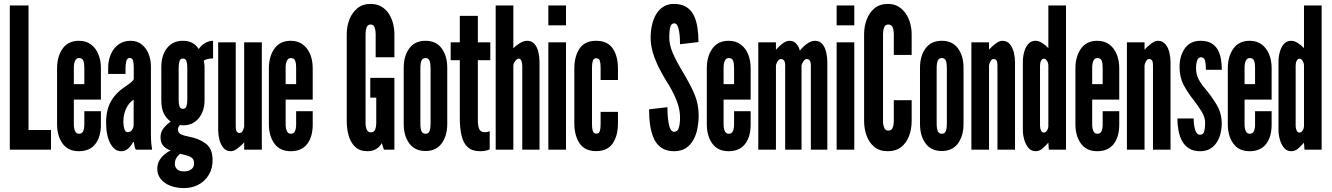

<svg xmlns="http://www.w3.org/2000/svg" viewBox="-20 -763 6790 979"><path d="M30 0V-735H125.5V-100H240V0Z M382 8Q327.5 8 299.2 -30.8Q271 -69.5 271 -130V-414.5Q271 -475 299.2 -515Q327.5 -555 382.5 -555Q419 -555 444 -536.2Q469 -517.5 481.8 -486Q494.5 -454.5 494.5 -416V-255H356.5V-128.5Q356.5 -109 362.5 -95Q368.5 -81 383 -81Q398.5 -81 404.2 -94.5Q410 -108 410 -129V-196H494.5V-127.5Q494.5 -65.5 466.2 -28.8Q438 8 382 8ZM356.5 -334H410V-418.5Q410 -440 405 -453.5Q400 -467 383 -467Q369 -467 362.8 -453Q356.5 -439 356.5 -418.5Z M597.5 8Q564 8 542.5 -31.5Q521 -71 521 -139Q521 -203 546 -246.8Q571 -290.5 622 -324Q636.5 -333.5 648 -343Q659.5 -352.5 662 -360V-419.5Q662 -436.5 658.8 -452Q655.5 -467.5 641.5 -467.5Q628 -467.5 624 -451Q620 -434.5 620 -417V-386H531.5V-416.5Q531.5 -454.5 545 -486Q558.5 -517.5 584.2 -536.2Q610 -555 646 -555Q680 -555 703 -536.2Q726 -517.5 737.8 -488Q749.5 -458.5 749.5 -426V-85Q749.5 -53 751.2 -33.5Q753 -14 755.5 0H672.5Q668.5 -5.5 665.8 -18.2Q663 -31 663 -38.5H658.5Q649 -19.5 634 -5.8Q619 8 597.5 8ZM631 -89Q645 -89 653.2 -100.8Q661.5 -112.5 661.5 -126.5V-255Q636.5 -239 622.8 -208.8Q609 -178.5 609 -142.5Q609 -122.5 614 -105.8Q619 -89 631 -89Z M918.5 196Q880 196 849 184.2Q818 172.5 800 150.2Q782 128 782 97.5Q782 72 793.8 53.2Q805.5 34.5 821.5 22Q837.5 9.5 850 4.5Q827.5 -4 813 -19.2Q798.5 -34.5 798.5 -63.5Q798.5 -90.5 814.8 -110.2Q831 -130 850.5 -143Q829 -158 815.8 -183.2Q802.5 -208.5 802.5 -254.5V-421Q802.5 -481 831.8 -518Q861 -555 912 -555Q942.5 -555 962.2 -543.2Q982 -531.5 993.5 -513Q1007 -533 1026.8 -544Q1046.5 -555 1066.5 -555V-465Q1049.5 -465 1037.2 -461.8Q1025 -458.5 1018.5 -453Q1020 -450 1021.5 -440.2Q1023 -430.5 1023 -424V-251.5Q1023 -197 993.5 -160.5Q964 -124 914.5 -124Q902.5 -124 897.5 -126Q893 -121 890.2 -115.2Q887.5 -109.5 887.5 -102Q887.5 -85 903.5 -77.8Q919.5 -70.5 944 -66Q996 -56.5 1030 -30.2Q1064 -4 1064 53.5Q1064 95.5 1045 127.8Q1026 160 993 178Q960 196 918.5 196ZM920 111Q940.5 111 955 100.5Q969.5 90 969.5 71.5Q969.5 51 959.5 42.8Q949.5 34.5 931.5 29.5L898.5 21Q887.5 29 879.5 42Q871.5 55 871.5 73Q871.5 88.5 882.8 99.8Q894 111 920 111ZM913 -208Q926 -208 930.5 -221Q935 -234 935 -252V-419.5Q935 -438 930.8 -451.2Q926.5 -464.5 913 -464.5Q899 -464.5 895 -451Q891 -437.5 891 -419.5V-252Q891 -234 895.2 -221Q899.5 -208 913 -208Z M1157.5 8Q1132.5 8 1118.2 -10Q1104 -28 1098.2 -53Q1092.5 -78 1092.5 -99V-547H1182V-117Q1182 -101.5 1186.8 -93.2Q1191.5 -85 1201.5 -85Q1211 -85 1216.5 -94Q1222 -103 1225 -116V-547H1315V0H1225V-37Q1212.5 -23 1193 -7.5Q1173.5 8 1157.5 8Z M1462 8Q1407.5 8 1379.2 -30.8Q1351 -69.5 1351 -130V-414.5Q1351 -475 1379.2 -515Q1407.5 -555 1462.5 -555Q1499 -555 1524 -536.2Q1549 -517.5 1561.8 -486Q1574.5 -454.5 1574.5 -416V-255H1436.5V-128.5Q1436.5 -109 1442.5 -95Q1448.5 -81 1463 -81Q1478.5 -81 1484.2 -94.5Q1490 -108 1490 -129V-196H1574.5V-127.5Q1574.5 -65.5 1546.2 -28.8Q1518 8 1462 8ZM1436.5 -334H1490V-418.5Q1490 -440 1485 -453.5Q1480 -467 1463 -467Q1449 -467 1442.8 -453Q1436.5 -439 1436.5 -418.5Z M1854.5 8Q1814 8 1790.8 -14.2Q1767.5 -36.5 1757.8 -71.8Q1748 -107 1748 -146V-589Q1748 -628 1761.5 -663.2Q1775 -698.5 1802 -720.8Q1829 -743 1869.5 -743Q1901.5 -743 1924.5 -729.5Q1947.5 -716 1962.2 -693.5Q1977 -671 1984 -643.8Q1991 -616.5 1991 -589V-471H1895.5V-591Q1895.5 -608.5 1890.2 -623.2Q1885 -638 1869.5 -638Q1854.5 -638 1849.2 -623Q1844 -608 1844 -591V-135Q1844 -116.5 1850 -102.2Q1856 -88 1871 -88Q1887 -88 1892.8 -102.5Q1898.5 -117 1898.5 -135V-265H1868V-366H1991V0H1937.5L1926.5 -33.5Q1916.5 -14 1897.5 -3Q1878.5 8 1854.5 8Z M2149.5 7Q2095 7 2066.8 -32Q2038.5 -71 2038.5 -130.5V-417.5Q2038.5 -477.5 2066.8 -516.2Q2095 -555 2149.5 -555Q2204 -555 2232.2 -516.2Q2260.5 -477.5 2260.5 -417.5V-130.5Q2260.5 -71 2232.2 -32Q2204 7 2149.5 7ZM2150 -81Q2165 -81 2170.2 -94.8Q2175.5 -108.5 2175.5 -132V-416Q2175.5 -440 2170.2 -453.5Q2165 -467 2150 -467Q2134.5 -467 2129 -453.5Q2123.5 -440 2123.5 -416V-132Q2123.5 -108.5 2129 -94.8Q2134.5 -81 2150 -81Z M2428 8Q2388.5 8 2366 -11.8Q2343.5 -31.5 2334 -69.2Q2324.5 -107 2324.5 -161V-456H2278V-547H2324.5V-682H2416.5V-547H2480V-456H2416.5V-151.5Q2416.5 -119.5 2424 -104.2Q2431.5 -89 2451 -89Q2459.5 -89 2466 -90.5Q2472.5 -92 2477 -94V-1.5Q2467.5 2.5 2457 5.2Q2446.5 8 2428 8Z M2507.5 0V-735H2597.5V-517Q2608 -528.5 2628.8 -541.8Q2649.5 -555 2667.5 -555Q2692.5 -555 2706.2 -538Q2720 -521 2725.5 -496Q2731 -471 2731 -448V0H2643V-429Q2643 -441 2638.5 -452.5Q2634 -464 2626 -464Q2616.5 -464 2607 -451.5Q2597.5 -439 2597.5 -427V0Z M2776 0V-547H2866V0ZM2776 -634V-735H2866V-634Z M3019.5 7.5Q2962 7.5 2935.2 -32.2Q2908.5 -72 2908.5 -134.5V-413Q2908.5 -476 2935.2 -515.5Q2962 -555 3019.5 -555Q3077.5 -555 3104.2 -516Q3131 -477 3131 -413V-355H3042.5V-419Q3042.5 -440 3038.5 -453Q3034.5 -466 3020.5 -466Q3007 -466 3002.8 -453Q2998.5 -440 2998.5 -419V-128.5Q2998.5 -108 3002.8 -94.8Q3007 -81.5 3020.5 -81.5Q3034.5 -81.5 3038.5 -94.8Q3042.5 -108 3042.5 -128.5V-192.5H3131V-134.5Q3131 -71 3104.2 -31.8Q3077.5 7.5 3019.5 7.5Z M3417 8Q3378.5 8 3353.5 -8.8Q3328.5 -25.5 3314.8 -55Q3301 -84.5 3295.2 -123.2Q3289.5 -162 3289.5 -205.5L3383 -216.5Q3383 -200.5 3384.2 -179.2Q3385.5 -158 3388.8 -137.8Q3392 -117.5 3399 -104.2Q3406 -91 3417 -91Q3435 -91 3441.2 -111.2Q3447.5 -131.5 3447.5 -164.5Q3447.5 -202 3433.2 -241.5Q3419 -281 3392 -327Q3365 -368.5 3343.8 -409.8Q3322.5 -451 3310 -491.5Q3297.5 -532 3297.5 -571Q3297.5 -603.5 3304.2 -634.2Q3311 -665 3325.2 -689.5Q3339.5 -714 3362 -728.5Q3384.5 -743 3416 -743Q3455 -743 3479.5 -727.5Q3504 -712 3517.5 -684.8Q3531 -657.5 3536.2 -622.5Q3541.5 -587.5 3541.5 -548.5L3447.5 -537.5Q3447.5 -552 3446.5 -570Q3445.5 -588 3442.5 -605Q3439.5 -622 3433.8 -633Q3428 -644 3418 -644Q3403 -644 3397.8 -625Q3392.5 -606 3392.5 -573.5Q3392.5 -534.5 3409.8 -494.2Q3427 -454 3458.5 -401Q3497 -338 3519.8 -285.8Q3542.5 -233.5 3542.5 -174.5Q3542.5 -142 3536.5 -109.5Q3530.5 -77 3516 -50.5Q3501.5 -24 3477.5 -8Q3453.5 8 3417 8Z M3695 8Q3640.5 8 3612.2 -30.8Q3584 -69.5 3584 -130V-414.5Q3584 -475 3612.2 -515Q3640.5 -555 3695.5 -555Q3732 -555 3757 -536.2Q3782 -517.5 3794.8 -486Q3807.5 -454.5 3807.5 -416V-255H3669.5V-128.5Q3669.5 -109 3675.5 -95Q3681.5 -81 3696 -81Q3711.5 -81 3717.2 -94.5Q3723 -108 3723 -129V-196H3807.5V-127.5Q3807.5 -65.5 3779.2 -28.8Q3751 8 3695 8ZM3669.5 -334H3723V-418.5Q3723 -440 3718 -453.5Q3713 -467 3696 -467Q3682 -467 3675.8 -453Q3669.5 -439 3669.5 -418.5Z M3846.5 0V-547H3936.5V-509.5Q3953.5 -528.5 3971.2 -541.8Q3989 -555 4005.5 -555Q4027.5 -555 4040.8 -539.5Q4054 -524 4058.5 -504.5Q4073 -524 4094.2 -539.5Q4115.5 -555 4135.5 -555Q4160.5 -555 4174.2 -537.2Q4188 -519.5 4193.2 -494.5Q4198.5 -469.5 4198.5 -448V0H4114.5V-429.5Q4114.5 -445.5 4109 -453.8Q4103.5 -462 4093.5 -462Q4084 -462 4077 -451Q4070 -440 4067 -431V0H3983.5V-430.5Q3983.5 -446.5 3977.8 -454.2Q3972 -462 3962.5 -462Q3953.5 -462 3946.5 -452.2Q3939.5 -442.5 3936.5 -431V0Z M4246 0V-547H4336V0ZM4246 -634V-735H4336V-634Z M4507 8Q4464.5 8 4437.8 -14.2Q4411 -36.5 4398.5 -71.8Q4386 -107 4386 -146V-589Q4386 -628 4399.2 -663.2Q4412.5 -698.5 4439.2 -720.8Q4466 -743 4507 -743Q4539 -743 4561.8 -729Q4584.5 -715 4599.5 -692.2Q4614.5 -669.5 4621.5 -642.5Q4628.5 -615.5 4628.5 -589V-483H4537.5V-591Q4537.5 -608.5 4531.8 -623.2Q4526 -638 4509 -638Q4493.5 -638 4488 -623Q4482.5 -608 4482.5 -591V-144Q4482.5 -127 4488.5 -112Q4494.5 -97 4509 -97Q4526 -97 4531.8 -111.8Q4537.5 -126.5 4537.5 -144V-252H4628.5V-146Q4628.5 -104.5 4615.2 -69.5Q4602 -34.5 4575.2 -13.2Q4548.5 8 4507 8Z M4782 7Q4727.5 7 4699.2 -32Q4671 -71 4671 -130.5V-417.5Q4671 -477.5 4699.2 -516.2Q4727.5 -555 4782 -555Q4836.5 -555 4864.8 -516.2Q4893 -477.5 4893 -417.5V-130.5Q4893 -71 4864.8 -32Q4836.5 7 4782 7ZM4782.5 -81Q4797.5 -81 4802.8 -94.8Q4808 -108.5 4808 -132V-416Q4808 -440 4802.8 -453.5Q4797.5 -467 4782.5 -467Q4767 -467 4761.5 -453.5Q4756 -440 4756 -416V-132Q4756 -108.5 4761.5 -94.8Q4767 -81 4782.5 -81Z M4933 0V-547H5023V-510Q5036 -524.5 5055.5 -539.8Q5075 -555 5090.5 -555Q5115.5 -555 5129.8 -537.2Q5144 -519.5 5149.8 -494.5Q5155.5 -469.5 5155.5 -448V0H5066V-430Q5066 -446 5061.5 -454Q5057 -462 5046.5 -462Q5037.5 -462 5032 -453.2Q5026.5 -444.5 5023 -431V0Z M5260.5 8Q5238 8 5223.8 -9.2Q5209.5 -26.5 5202.5 -51.2Q5195.5 -76 5195.5 -99V-448Q5195.5 -472.5 5202 -497.2Q5208.5 -522 5222.8 -538.5Q5237 -555 5260 -555Q5277 -555 5295 -543.2Q5313 -531.5 5325.5 -517.5V-735H5415.5V0H5328L5325.5 -35.5Q5314 -22.5 5297.5 -7.2Q5281 8 5260.5 8ZM5302.5 -87Q5312 -87 5318.8 -97.8Q5325.5 -108.5 5325.5 -122.5V-429Q5325.5 -441 5318.8 -452.2Q5312 -463.5 5302.5 -463.5Q5294 -463.5 5288.5 -453.5Q5283 -443.5 5283 -429V-122.5Q5283 -108 5288 -97.5Q5293 -87 5302.5 -87Z M5574.5 8Q5520 8 5491.8 -30.8Q5463.5 -69.5 5463.5 -130V-414.5Q5463.5 -475 5491.8 -515Q5520 -555 5575 -555Q5611.5 -555 5636.5 -536.2Q5661.5 -517.5 5674.2 -486Q5687 -454.5 5687 -416V-255H5549V-128.5Q5549 -109 5555 -95Q5561 -81 5575.5 -81Q5591 -81 5596.8 -94.5Q5602.5 -108 5602.5 -129V-196H5687V-127.5Q5687 -65.5 5658.8 -28.8Q5630.5 8 5574.5 8ZM5549 -334H5602.5V-418.5Q5602.5 -440 5597.5 -453.5Q5592.5 -467 5575.5 -467Q5561.5 -467 5555.2 -453Q5549 -439 5549 -418.5Z M5726 0V-547H5816V-510Q5829 -524.5 5848.5 -539.8Q5868 -555 5883.5 -555Q5908.5 -555 5922.8 -537.2Q5937 -519.5 5942.8 -494.5Q5948.5 -469.5 5948.5 -448V0H5859V-430Q5859 -446 5854.5 -454Q5850 -462 5839.5 -462Q5830.5 -462 5825 -453.2Q5819.5 -444.5 5816 -431V0Z M6099.5 8Q6066 8 6043.5 -5.8Q6021 -19.5 6008 -43Q5995 -66.5 5989.2 -96.5Q5983.5 -126.5 5983.5 -159H6066.5Q6066.5 -125.5 6074 -100.8Q6081.5 -76 6099.5 -76Q6116 -76 6120.5 -93.8Q6125 -111.5 6125 -137Q6125 -164.5 6107.8 -193Q6090.5 -221.5 6070 -248Q6038 -287.5 6016.2 -328Q5994.5 -368.5 5994.5 -421Q5994.5 -478.5 6021.8 -516.8Q6049 -555 6101.5 -555Q6135 -555 6156.2 -542.8Q6177.5 -530.5 6189.2 -509.2Q6201 -488 6205.5 -461.8Q6210 -435.5 6210 -407H6129Q6129 -434 6124.8 -452.5Q6120.5 -471 6104 -471Q6090.5 -471 6084.5 -455Q6078.5 -439 6078.5 -415.5Q6078.5 -386 6090.8 -361Q6103 -336 6125.5 -310.5Q6155.5 -275 6182.5 -231Q6209.5 -187 6209.5 -133Q6209.5 -108 6203.5 -83Q6197.5 -58 6184.5 -37.5Q6171.5 -17 6150.5 -4.5Q6129.5 8 6099.5 8Z M6351.5 8Q6297 8 6268.8 -30.8Q6240.5 -69.5 6240.5 -130V-414.5Q6240.5 -475 6268.8 -515Q6297 -555 6352 -555Q6388.5 -555 6413.5 -536.2Q6438.5 -517.5 6451.2 -486Q6464 -454.5 6464 -416V-255H6326V-128.5Q6326 -109 6332 -95Q6338 -81 6352.5 -81Q6368 -81 6373.8 -94.5Q6379.5 -108 6379.5 -129V-196H6464V-127.5Q6464 -65.5 6435.8 -28.8Q6407.5 8 6351.5 8ZM6326 -334H6379.5V-418.5Q6379.5 -440 6374.5 -453.5Q6369.5 -467 6352.5 -467Q6338.5 -467 6332.2 -453Q6326 -439 6326 -418.5Z M6564 8Q6541.5 8 6527.2 -9.2Q6513 -26.5 6506 -51.2Q6499 -76 6499 -99V-448Q6499 -472.5 6505.5 -497.2Q6512 -522 6526.2 -538.5Q6540.5 -555 6563.5 -555Q6580.5 -555 6598.5 -543.2Q6616.5 -531.5 6629 -517.5V-735H6719V0H6631.5L6629 -35.5Q6617.5 -22.5 6601 -7.2Q6584.5 8 6564 8ZM6606 -87Q6615.5 -87 6622.2 -97.8Q6629 -108.5 6629 -122.5V-429Q6629 -441 6622.2 -452.2Q6615.5 -463.5 6606 -463.5Q6597.5 -463.5 6592 -453.5Q6586.5 -443.5 6586.5 -429V-122.5Q6586.5 -108 6591.5 -97.5Q6596.5 -87 6606 -87Z"/></svg>

Font: League Gothic SemiCondensed
Style: Regular
Weight: 400
Width: 4
Designer: The League of Moveable Type
Version: Version 2.001